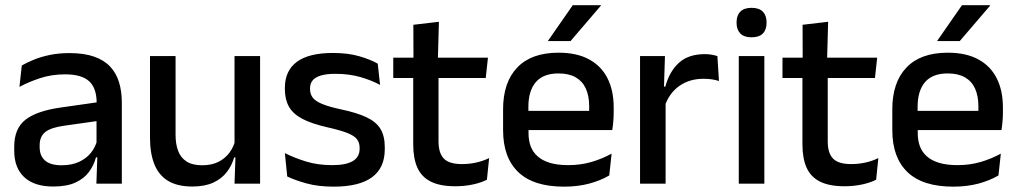

<svg xmlns="http://www.w3.org/2000/svg" viewBox="-20 -704 3904 736"><path d="M349.5 0 353.5 -116 350 -131V-285L350.5 -309.5Q350.5 -366 321.8 -392.5Q293 -419 229.5 -419Q178 -419 134 -404.5Q90 -390 54.5 -371L63.5 -453Q83.5 -464.5 110.5 -475.5Q137.5 -486.5 171.5 -493.5Q205.5 -500.5 246 -500.5Q301.5 -500.5 340 -487.2Q378.5 -474 402 -449Q425.5 -424 436.2 -389Q447 -354 447 -311V0ZM184 11Q111.5 11 73 -24.8Q34.5 -60.5 34.5 -126.5V-141.5Q34.5 -211.5 77.8 -245.2Q121 -279 214 -292L361 -313L366.5 -242L225.5 -222Q175 -215 153.5 -197.8Q132 -180.5 132 -147V-140Q132 -106.5 152.8 -88.5Q173.5 -70.5 216 -70.5Q255 -70.5 283 -83.5Q311 -96.5 328.5 -118.2Q346 -140 352.5 -166.5L366 -101H348Q340 -71 321.5 -45.5Q303 -20 269.8 -4.5Q236.5 11 184 11Z M653 -489V-187Q653 -152 662.8 -125.8Q672.5 -99.5 695 -85Q717.5 -70.5 755.5 -70.5Q791.5 -70.5 817.2 -83.5Q843 -96.5 859.5 -118.8Q876 -141 882.5 -168.5L898.5 -100.5H877.5Q869 -70 849.5 -44.5Q830 -19 797.5 -4Q765 11 717 11Q660 11 624.2 -10.8Q588.5 -32.5 571.8 -74.2Q555 -116 555 -176V-489ZM977 -489V0H879L883 -114.5L879 -120.5V-489Z M1259 11.5Q1200 11.5 1155.5 -0.8Q1111 -13 1081 -27.5L1072 -117Q1109 -98.5 1153.5 -84.8Q1198 -71 1253.5 -71Q1307 -71 1332.8 -86.8Q1358.5 -102.5 1358.5 -133.5V-137.5Q1358.5 -157.5 1348 -170.8Q1337.5 -184 1310.8 -194.5Q1284 -205 1235 -216Q1173.5 -230 1138 -249Q1102.5 -268 1087.2 -295.8Q1072 -323.5 1072 -362.5V-367Q1072 -433 1118 -467Q1164 -501 1256 -501Q1314 -501 1357 -488.5Q1400 -476 1428 -460L1437 -378.5Q1403.5 -396.5 1360.8 -408.8Q1318 -421 1266 -421Q1230.5 -421 1209 -414.2Q1187.5 -407.5 1178 -395.2Q1168.5 -383 1168.5 -366V-362.5Q1168.5 -344 1178.5 -330.2Q1188.5 -316.5 1214.2 -305.8Q1240 -295 1286 -285Q1348 -272 1385 -254.5Q1422 -237 1438.5 -209.8Q1455 -182.5 1455 -139.5V-132Q1455 -60.5 1406 -24.5Q1357 11.5 1259 11.5Z M1725.5 10Q1667 10 1631.5 -7.8Q1596 -25.5 1580 -61.2Q1564 -97 1564 -150.5V-449.5H1661V-162Q1661 -117 1681.5 -96Q1702 -75 1750.5 -75Q1779.5 -75 1806 -81Q1832.5 -87 1855 -98L1846.5 -15Q1822.5 -3 1791 3.5Q1759.5 10 1725.5 10ZM1487.5 -405V-483H1850.5L1842 -405ZM1565 -474.5 1564.5 -609 1662.5 -620.5 1658.5 -474.5Z M2142 11.5Q2025 11.5 1966.8 -44.2Q1908.5 -100 1908.5 -205V-285Q1908.5 -388.5 1962.8 -445.2Q2017 -502 2121 -502Q2191.5 -502 2238.5 -476.2Q2285.5 -450.5 2309 -403.5Q2332.5 -356.5 2332.5 -292V-273.5Q2332.5 -256.5 2331 -239Q2329.5 -221.5 2327 -205.5H2237Q2238 -231.5 2238.2 -254.5Q2238.5 -277.5 2238.5 -296.5Q2238.5 -337 2225.5 -365Q2212.5 -393 2186.5 -407.8Q2160.5 -422.5 2121 -422.5Q2062.5 -422.5 2034 -389.2Q2005.5 -356 2005.5 -294.5V-248.5L2006 -237V-193.5Q2006 -166 2014.2 -143.5Q2022.5 -121 2040.8 -104.8Q2059 -88.5 2088 -79.8Q2117 -71 2158.5 -71Q2205.5 -71 2246.8 -83Q2288 -95 2324.5 -115L2315.5 -31.5Q2282.5 -12 2238.8 -0.2Q2195 11.5 2142 11.5ZM1960.5 -205.5V-279H2307V-205.5ZM2175.5 -684H2283.5V-682.5L2167 -546.5H2081V-548Z M2527.5 -295.5 2506.5 -372H2530.5Q2546 -430 2582.5 -463.2Q2619 -496.5 2682 -496.5Q2697 -496.5 2708.8 -494.2Q2720.5 -492 2730 -489L2736 -393.5Q2724 -397.5 2709 -399.8Q2694 -402 2676.5 -402Q2623 -402 2584 -374.5Q2545 -347 2527.5 -295.5ZM2433.5 0V-489H2529L2524.5 -346.5L2531.5 -339.5V0Z M2812 0V-489H2910V0ZM2861 -561Q2832 -561 2817.8 -575.8Q2803.5 -590.5 2803.5 -616.5V-618.5Q2803.5 -644.5 2817.8 -659.2Q2832 -674 2861 -674Q2890 -674 2904.2 -659.2Q2918.5 -644.5 2918.5 -618.5V-616.5Q2918.5 -590 2904.2 -575.5Q2890 -561 2861 -561Z M3217.5 10Q3159 10 3123.5 -7.8Q3088 -25.5 3072 -61.2Q3056 -97 3056 -150.5V-449.5H3153V-162Q3153 -117 3173.5 -96Q3194 -75 3242.5 -75Q3271.5 -75 3298 -81Q3324.5 -87 3347 -98L3338.5 -15Q3314.5 -3 3283 3.5Q3251.5 10 3217.5 10ZM2979.5 -405V-483H3342.5L3334 -405ZM3057 -474.5 3056.5 -609 3154.5 -620.5 3150.5 -474.5Z M3634 11.5Q3517 11.5 3458.8 -44.2Q3400.5 -100 3400.5 -205V-285Q3400.5 -388.5 3454.8 -445.2Q3509 -502 3613 -502Q3683.5 -502 3730.5 -476.2Q3777.5 -450.5 3801 -403.5Q3824.5 -356.5 3824.5 -292V-273.5Q3824.5 -256.5 3823 -239Q3821.5 -221.5 3819 -205.5H3729Q3730 -231.5 3730.2 -254.5Q3730.5 -277.5 3730.5 -296.5Q3730.5 -337 3717.5 -365Q3704.5 -393 3678.5 -407.8Q3652.5 -422.5 3613 -422.5Q3554.5 -422.5 3526 -389.2Q3497.5 -356 3497.5 -294.5V-248.5L3498 -237V-193.5Q3498 -166 3506.2 -143.5Q3514.5 -121 3532.8 -104.8Q3551 -88.5 3580 -79.8Q3609 -71 3650.5 -71Q3697.5 -71 3738.8 -83Q3780 -95 3816.5 -115L3807.5 -31.5Q3774.5 -12 3730.8 -0.2Q3687 11.5 3634 11.5ZM3452.5 -205.5V-279H3799V-205.5ZM3667.5 -684H3775.5V-682.5L3659 -546.5H3573V-548Z"/></svg>

Font: Anek Telugu Medium Medium
Style: Regular
Weight: 500
Version: Version 1.003